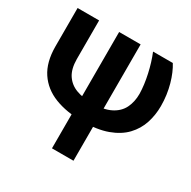

<svg xmlns="http://www.w3.org/2000/svg" viewBox="-169 -704 1095 1100"><g transform="rotate(30 378.5 -154.0)"><path d="M37.3 -539.1H179.7V-282.8Q180.2 -217.5 206.2 -179Q232.3 -140.5 277.3 -124.2Q322.4 -107.8 379.3 -107.8Q457.1 -107.8 503.4 -131.2Q549.7 -154.6 570.2 -195.9Q590.6 -237.2 590.6 -290.4Q590 -319.4 585.9 -351.4Q581.7 -383.4 574.5 -415.9Q567.3 -448.4 557.7 -479.9Q548 -511.3 536.5 -539.1H667.2Q680.3 -518.3 692.1 -490.8Q703.9 -463.3 712.9 -430.9Q721.9 -398.5 726.9 -362.9Q731.8 -327.3 731.8 -290.4Q731.8 -231.5 714.3 -177.7Q696.7 -123.8 656.6 -81.4Q616.5 -39.1 549.7 -14.6Q482.9 9.8 384.8 9.8Q280.6 9.8 202.4 -20.7Q124.3 -51.2 81 -116.1Q37.6 -181 37.3 -284.6ZM312.1 -539.1H454.3V230.5H312.1Z"/></g></svg>

Font: Inter Display V
Style: Regular
Weight: 400
Designer: Rasmus Andersson
Foundry: rsms
Version: Version 3.015;git-src